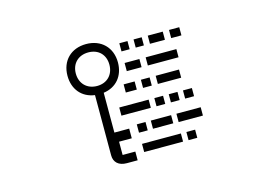

<svg xmlns="http://www.w3.org/2000/svg" viewBox="-87 -878 1374 978"><g transform="rotate(-15 600.0 -389.0)"><path d="M339 -577C339 -630 375 -665 428 -665C481 -665 516 -630 516 -577C516 -524 481 -488 428 -488C375 -488 339 -524 339 -577ZM295 -577C295 -505 338 -455 405 -446V-128C405 -92 429 -69 472 -69H529V-115H462V-185H529V-236H451V-446C518 -455 561 -505 561 -577C561 -656 507 -709 428 -709C348 -709 295 -656 295 -577ZM663 -310V-353H508V-310ZM618 -203V-247H572V-203ZM777 -101V-144H572V-101ZM753 -204V-247H646V-204ZM852 -101V-144H806V-101ZM909 -203V-247H781V-203ZM618 -418V-461H560V-418ZM739 -310V-353H693V-310ZM815 -310V-353H769V-310ZM891 -310V-353H844V-310ZM636 -626V-669H593V-626ZM671 -522V-565H593V-522ZM697 -418V-461H651V-418ZM852 -418V-461H729V-418ZM711 -626V-669H668V-626ZM822 -626V-669H743V-626ZM866 -522V-565H704V-522ZM909 -626V-669H855V-626Z"/></g></svg>

Font: CryptoKit_GRILLE 1.4
Style: Regular
Weight: 400
Monospace: yes
Designer: Oceane Juvin
Foundry: http://www.head-geneve.ch
Version: Version 1.004